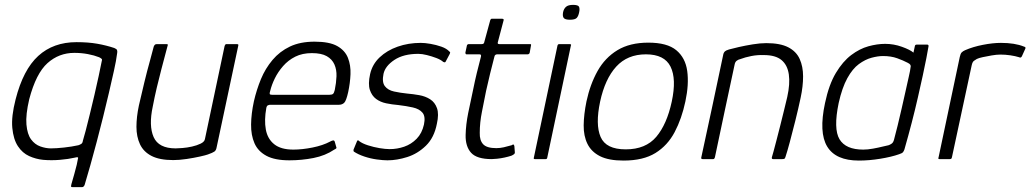

<svg xmlns="http://www.w3.org/2000/svg" viewBox="-20 -653 4229 788"><path d="M157 3Q127 0 99.5 -12.5Q72 -25 53.5 -53Q35 -81 30.5 -128Q26 -175 44 -245Q75 -367 137 -423.5Q199 -480 294 -480Q342 -480 379 -473.5Q416 -467 449 -456Q459 -452 460.5 -447Q462 -442 461 -436Q457 -404 447.5 -362Q438 -320 427 -272Q416 -224 403 -172.5Q390 -121 377 -71Q364 -21 351 24.5Q338 70 327 107Q326 109 323.5 112Q321 115 317 115H278Q271 115 271.5 111Q272 107 273 103Q279 82 285 61Q291 40 295 23Q299 6 300 -2Q302 -7 298 -7.5Q294 -8 287 -6Q261 0 226 3Q191 6 157 3ZM100 -246Q85 -182 88.5 -142Q92 -102 107.5 -81Q123 -60 145.5 -52Q168 -44 189 -44Q211 -44 243 -47.5Q275 -51 302 -57Q308 -59 313.5 -62.5Q319 -66 320 -75Q324 -87 331.5 -116Q339 -145 348.5 -183.5Q358 -222 367.5 -263Q377 -304 385 -341Q393 -378 398 -404Q400 -409 396.5 -412Q393 -415 387 -418Q367 -426 340.5 -431Q314 -436 285 -436Q222 -436 175 -394Q128 -352 100 -246Z M691 4Q635 4 602 -13Q569 -30 554.5 -61Q540 -92 540 -132.5Q540 -173 550 -220Q561 -268 572.5 -315.5Q584 -363 595 -402Q606 -441 611 -462Q614 -469 617 -470.5Q620 -472 627 -472H659Q666 -472 668 -471Q670 -470 667 -462Q665 -455 658.5 -430Q652 -405 642.5 -369.5Q633 -334 623.5 -293.5Q614 -253 607 -216Q590 -137 610.5 -90.5Q631 -44 701 -44Q710 -44 729 -45.5Q748 -47 768 -51.5Q788 -56 803.5 -63.5Q819 -71 821 -82L902 -465Q904 -468 905 -470Q906 -472 908 -472H953Q955 -472 957 -471Q959 -470 958 -466L869 -48Q867 -36 860 -31Q853 -26 833 -19Q825 -16 800.5 -10.5Q776 -5 746 -0.5Q716 4 691 4Z M1022 -237Q1033 -285 1051 -328.5Q1069 -372 1098.5 -407Q1128 -442 1170 -462Q1212 -482 1271 -482Q1332 -482 1364 -464Q1396 -446 1408 -415.5Q1420 -385 1418.5 -348.5Q1417 -312 1409 -275Q1401 -239 1392.5 -231Q1384 -223 1371 -223H1087Q1085 -223 1080 -221Q1075 -219 1073 -210Q1064 -160 1071 -121.5Q1078 -83 1105.5 -61Q1133 -39 1184 -39Q1220 -39 1262.5 -47.5Q1305 -56 1335 -72Q1340 -75 1346 -76.5Q1352 -78 1354 -71L1360 -50Q1362 -46 1360 -44Q1358 -42 1352 -39Q1315 -14 1266.5 -4.5Q1218 5 1168 5Q1108 5 1073.5 -13.5Q1039 -32 1024.5 -65Q1010 -98 1010.5 -142Q1011 -186 1022 -237ZM1354 -284Q1360 -313 1361 -340Q1362 -367 1352.5 -388.5Q1343 -410 1321 -422.5Q1299 -435 1260 -435Q1221 -435 1192 -420.5Q1163 -406 1142 -382Q1121 -358 1108 -331.5Q1095 -305 1089 -280Q1086 -271 1087 -267.5Q1088 -264 1096 -264Q1155 -264 1213.5 -264Q1272 -264 1332 -264Q1342 -264 1346.5 -267.5Q1351 -271 1354 -284Z M1445 -73Q1446 -77 1449 -77Q1452 -77 1454 -74Q1467 -64 1490.5 -56.5Q1514 -49 1538 -45Q1562 -41 1579 -41Q1610 -41 1639 -51Q1668 -61 1690 -83.5Q1712 -106 1720 -142Q1727 -175 1714 -190.5Q1701 -206 1674.5 -212Q1648 -218 1614 -222Q1589 -224 1565 -229Q1541 -234 1523.5 -247Q1506 -260 1498 -284Q1490 -308 1499 -349Q1508 -389 1538 -417.5Q1568 -446 1612 -461.5Q1656 -477 1707 -477Q1724 -477 1747 -473Q1770 -469 1791.5 -461.5Q1813 -454 1825 -441Q1828 -439 1827.5 -437.5Q1827 -436 1826 -432L1809 -400Q1807 -395 1799 -399Q1789 -408 1770.5 -415Q1752 -422 1732 -427Q1712 -432 1697 -432Q1636 -432 1598.5 -407Q1561 -382 1554 -350Q1547 -316 1559.5 -299.5Q1572 -283 1597 -277.5Q1622 -272 1651 -269Q1675 -267 1700.5 -262.5Q1726 -258 1745.5 -245.5Q1765 -233 1773.5 -209Q1782 -185 1773 -145Q1762 -88 1728 -55Q1694 -22 1651.5 -8.5Q1609 5 1570 5Q1553 5 1527 1.5Q1501 -2 1475.5 -10.5Q1450 -19 1432 -31Q1430 -35 1431 -39Z M1998 0Q1937 0 1913.5 -26Q1890 -52 1891 -99Q1892 -142 1901.5 -189Q1911 -236 1922 -286Q1929 -321 1937 -354Q1945 -387 1954 -421Q1956 -430 1948 -430H1895Q1892 -430 1891 -432Q1890 -434 1890 -437L1896 -465Q1896 -468 1898.5 -470Q1901 -472 1904 -472H1957Q1962 -472 1964.5 -474Q1967 -476 1968 -482L1992 -570Q1994 -576 1998 -576H2041Q2044 -576 2046 -574.5Q2048 -573 2047 -570L2024 -483Q2022 -477 2023 -474.5Q2024 -472 2029 -472H2155Q2159 -472 2159.5 -470.5Q2160 -469 2159 -465L2154 -437Q2154 -435 2151.5 -432.5Q2149 -430 2146 -430H2020Q2017 -430 2013.5 -428Q2010 -426 2009 -420Q2000 -386 1991.5 -351Q1983 -316 1975 -280Q1967 -239 1958 -194.5Q1949 -150 1949 -108Q1948 -77 1963 -61Q1978 -45 2017 -45Q2032 -45 2047.5 -48.5Q2063 -52 2080 -57Q2086 -61 2087.5 -60Q2089 -59 2091 -54L2093 -28Q2095 -21 2079 -14Q2067 -10 2051 -6.5Q2035 -3 2020 -1.5Q2005 0 1998 0Z M2357 -603Q2354 -587 2347 -579.5Q2340 -572 2319 -572Q2299 -572 2293.5 -579.5Q2288 -587 2291 -603Q2294 -617 2303 -625Q2312 -633 2332 -633Q2353 -633 2356.5 -625Q2360 -617 2357 -603ZM2226 -6Q2225 0 2220 0H2175Q2169 0 2171 -6L2268 -466Q2270 -472 2275 -472H2320Q2321 -472 2323 -470.5Q2325 -469 2323 -466Z M2539 6Q2478 6 2442.5 -12Q2407 -30 2391 -62.5Q2375 -95 2375.5 -139Q2376 -183 2387 -237Q2402 -307 2432.5 -361.5Q2463 -416 2514 -447Q2565 -478 2641 -478Q2718 -478 2755.5 -447Q2793 -416 2800.5 -361.5Q2808 -307 2793 -237Q2778 -166 2749 -111Q2720 -56 2670 -25Q2620 6 2539 6ZM2548 -40Q2630 -40 2673.5 -91.5Q2717 -143 2737 -236Q2757 -329 2732 -379.5Q2707 -430 2631 -430Q2555 -430 2509 -379.5Q2463 -329 2443 -236Q2423 -142 2445 -91Q2467 -40 2548 -40Z M2864 0Q2861 0 2859 -1.5Q2857 -3 2858 -6Q2881 -113 2904 -219.5Q2927 -326 2949 -432Q2951 -438 2955 -442Q2959 -446 2972 -450Q2986 -454 3012.5 -460Q3039 -466 3069.5 -471Q3100 -476 3125 -476Q3182 -476 3215 -459Q3248 -442 3262 -411Q3276 -380 3276 -339.5Q3276 -299 3266 -252Q3256 -205 3244 -157Q3232 -109 3221.5 -70Q3211 -31 3204 -10Q3202 -3 3199.5 -1.5Q3197 0 3190 0H3153Q3146 0 3148 -8Q3150 -14 3155 -32.5Q3160 -51 3167 -78Q3174 -105 3182 -136.5Q3190 -168 3197.5 -199Q3205 -230 3211 -255Q3223 -309 3217.5 -347.5Q3212 -386 3187.5 -406.5Q3163 -427 3115 -427Q3089 -428 3063.5 -423Q3038 -418 3017 -410Q3011 -409 3004 -404Q2997 -399 2995 -388Q2975 -294 2954.5 -198.5Q2934 -103 2914 -7Q2913 -4 2911.5 -2Q2910 0 2907 0Z M3505 6Q3410 6 3375 -51.5Q3340 -109 3366 -230Q3382 -306 3410.5 -353.5Q3439 -401 3473.5 -427Q3508 -453 3544 -463Q3580 -473 3613 -473Q3648 -473 3681.5 -461Q3715 -449 3729 -437L3735 -465Q3736 -468 3738 -469Q3740 -470 3742 -470H3785Q3791 -470 3791 -464Q3788 -446 3782 -414.5Q3776 -383 3767 -342Q3758 -301 3747 -252.5Q3736 -204 3722 -150Q3708 -96 3692 -40Q3690 -34 3686.5 -29Q3683 -24 3670 -20Q3639 -9 3593 -1.5Q3547 6 3505 6ZM3523 -39Q3541 -39 3563 -43Q3585 -47 3603 -51.5Q3621 -56 3627 -57Q3633 -59 3639.5 -63.5Q3646 -68 3649 -79Q3656 -104 3664 -137.5Q3672 -171 3680.5 -207.5Q3689 -244 3696.5 -278.5Q3704 -313 3710 -339Q3716 -365 3717 -376Q3719 -382 3716.5 -386.5Q3714 -391 3706 -395Q3687 -405 3662 -414Q3637 -423 3604 -423Q3583 -423 3557 -416Q3531 -409 3505 -390Q3479 -371 3457.5 -332Q3436 -293 3422 -230Q3400 -124 3425.5 -81.5Q3451 -39 3523 -39Z M4088 -477Q4145 -477 4182 -462Q4186 -461 4188 -459Q4190 -457 4188 -453L4174 -422Q4172 -418 4169 -417Q4166 -416 4163 -418Q4147 -423 4126.5 -426Q4106 -429 4086 -429Q4070 -429 4050 -425.5Q4030 -422 4013.5 -418.5Q3997 -415 3989 -411Q3984 -408 3977.5 -403.5Q3971 -399 3968 -385L3887 -8Q3886 -3 3884 -1.5Q3882 0 3878 0H3836Q3833 0 3831.5 -1.5Q3830 -3 3832 -7L3919 -419Q3922 -433 3927 -438Q3932 -443 3941 -447Q3973 -461 4014 -469Q4055 -477 4088 -477Z"/></svg>

Font: Glory Light
Style: Italic
Weight: 300
Italic angle: -12°
Version: Version 1.011